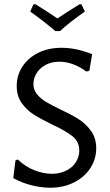

<svg xmlns="http://www.w3.org/2000/svg" viewBox="-20 -869 512 896"><path d="M410 -616 397 -539 383 -535Q354 -557 321.5 -569Q289 -581 257 -581Q220 -581 192.5 -566Q165 -551 150.5 -527Q136 -503 136 -477Q136 -450 152.5 -429.5Q169 -409 194 -394Q219 -379 262 -358Q316 -333 349 -311.5Q382 -290 405.5 -257Q429 -224 429 -177Q429 -127 402 -85Q375 -43 326 -18Q277 7 214 7Q172 7 126.5 -4.5Q81 -16 42 -38L52 -120L63 -125Q98 -91 140.5 -74.5Q183 -58 222 -58Q260 -58 289.5 -73Q319 -88 334.5 -113Q350 -138 350 -166Q350 -208 318 -233.5Q286 -259 221 -289Q168 -315 136 -335.5Q104 -356 81 -388.5Q58 -421 58 -468Q58 -517 84.5 -558Q111 -599 158.5 -622.5Q206 -646 267 -646Q336 -646 410 -616ZM376 -815Q303 -764 260 -724H238Q186 -769 121 -815L136 -849H146Q209 -810 248 -783Q274 -801 351 -849H360Z"/></svg>

Font: Alegreya Sans
Style: Regular
Weight: 400
Designer: Juan Pablo del Peral
Foundry: Huerta Tipografica
Version: Version 2.008; ttfautohint (v1.6)